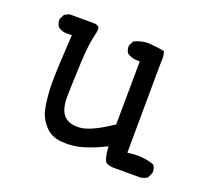

<svg xmlns="http://www.w3.org/2000/svg" viewBox="-80 -519 660 604"><g transform="rotate(20 250.0 -217.0)"><path d="M71.8 -360.8Q74.7 -360.8 86.9 -361.3Q79.6 -246.6 79.6 -199.2Q79.6 -186 80.1 -177.2Q82.5 -136.7 88.4 -110.4Q93.8 -85 114.7 -61.5Q134.8 -39.1 168 -35.6Q177.7 -34.7 187.5 -34.7Q212.4 -34.7 236.3 -41Q271.5 -50.8 303.7 -66.9L314.9 -72.3L315.9 -60.1Q317.9 -37.6 323.7 -25.4Q328.6 -15.6 351.1 -14.2H441.9Q454.1 -15.6 465.3 -22.9L473.1 -39.6Q473.6 -41.5 473.6 -43.5Q473.6 -57.1 466.8 -66.4Q440.4 -76.2 410.6 -76.2Q398.9 -76.2 386.7 -74.7L377.4 -73.7L379.4 -370.6Q380.9 -392.1 379.2 -401.6Q377.4 -411.1 375 -413.6Q362.3 -416.5 330.1 -419.4Q325.7 -419.9 321.3 -419.9Q297.9 -419.9 274.9 -408.7L267.1 -393.1Q266.6 -391.1 266.6 -389.6Q266.6 -376 273.9 -366.7Q289.1 -356.9 307.6 -356.9H315.9L314 -145Q280.3 -122.6 256.8 -111.3Q233.4 -100.1 215.8 -97.2Q207.5 -96.2 199.7 -96.2Q173.3 -96.2 157.2 -111.8Q139.2 -130.4 139.2 -172.4Q139.2 -196.3 143.1 -287.6Q146 -356 156.7 -394Q158.2 -400.9 158.2 -405.8Q158.2 -412.1 155.8 -415Q150.4 -420.4 136.7 -420.4Q135.7 -420.4 134.8 -420.4H56.6L41.5 -412.6L33.7 -397Q33.2 -395 33.2 -393.6Q33.2 -379.4 41 -370.1Q53.7 -360.8 71.8 -360.8Z"/></g></svg>

Font: NaikaiFont
Style: Light
Weight: 300
Version: Version 1.89